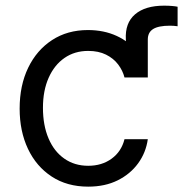

<svg xmlns="http://www.w3.org/2000/svg" viewBox="-20 -661 660 692"><path d="M441.4 -381.8 433.6 -518.6Q430.2 -578.1 466.8 -609.4Q503.4 -640.6 571.3 -640.6Q587.9 -640.6 600.8 -639.4Q613.8 -638.2 620.1 -636.7V-566.4Q613.3 -567.4 606 -567.9Q598.6 -568.4 592.8 -568.4Q551.3 -568.4 532 -556.4Q512.7 -544.4 512.7 -518.6V-381.8ZM297.9 11.7Q221.7 11.7 166.3 -24.7Q110.8 -61 80.8 -124.5Q50.8 -188 50.8 -269.5Q50.8 -353 81.5 -416.7Q112.3 -480.5 167.7 -516.6Q223.1 -552.7 296.9 -552.7Q354.5 -552.7 400.6 -531.5Q446.8 -510.3 476.3 -471.7Q505.9 -433.1 512.7 -381.8H428.7Q422.4 -406.7 405.8 -428.7Q389.2 -450.7 362.1 -464.1Q335 -477.5 297.9 -477.5Q249 -477.5 212.4 -452.1Q175.8 -426.8 155.3 -380.6Q134.8 -334.5 134.8 -272.5Q134.8 -209.5 154.8 -162.4Q174.8 -115.2 211.7 -89.4Q248.5 -63.5 297.9 -63.5Q347.2 -63.5 382.3 -89.1Q417.5 -114.7 428.7 -159.2H512.7Q505.9 -110.8 477.8 -72.3Q449.7 -33.7 404.1 -11Q358.4 11.7 297.9 11.7Z"/></svg>

Font: GitLab Sans
Style: Regular
Weight: 400
Designer: Rasmus Andersson
Foundry: Modifications by GitLab B.V., manufactured by rsms
Version: Version 4.000;git-c8fb6b7